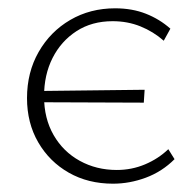

<svg xmlns="http://www.w3.org/2000/svg" viewBox="-20 -436 471 462"><path d="M252 6Q192 6 145.5 -20.5Q99 -47 72 -93.5Q45 -140 45 -200Q45 -262 73 -311Q101 -360 149 -388Q197 -416 257 -416Q298 -416 331 -403Q364 -390 390 -367L374 -338Q349 -360 318 -372.5Q287 -385 251 -385Q201 -385 164 -361Q127 -337 106.5 -296.5Q86 -256 86 -204Q86 -151 109 -111Q132 -71 172 -49Q212 -27 261 -27Q297 -27 329 -40.5Q361 -54 385 -77L400 -53Q370 -23 331 -8.5Q292 6 252 6ZM326 -189 67 -190 69 -217 328 -220Z"/></svg>

Font: Ysabeau Infant ExtraLight
Style: Regular
Weight: 250
Designer: Christian Thalmann (Catharsis Fonts)
Version: Version 2.001;gftools[0.9.30]; featfreeze: ss01,ss02,lnum